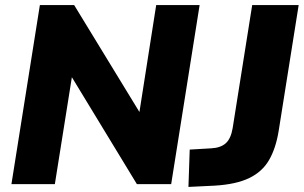

<svg xmlns="http://www.w3.org/2000/svg" viewBox="-20 -725 1196 756"><path d="M25 0 137 -705H272L529 -284L595 -705H766L654 0H519L263 -421L196 0ZM722 11 727 -136 812 -141Q849 -143 869 -161Q889 -179 896 -220L973 -705H1156L1077 -208Q1066 -141 1039.5 -95Q1013 -49 961.5 -24Q910 1 825 6Z"/></svg>

Font: Nunito Sans Black
Style: Italic
Weight: 900
Italic angle: -9°
Designer: Vernon Adams
Foundry: Vernon Adams
Version: Version 3.006; ttfautohint (v1.8.3)